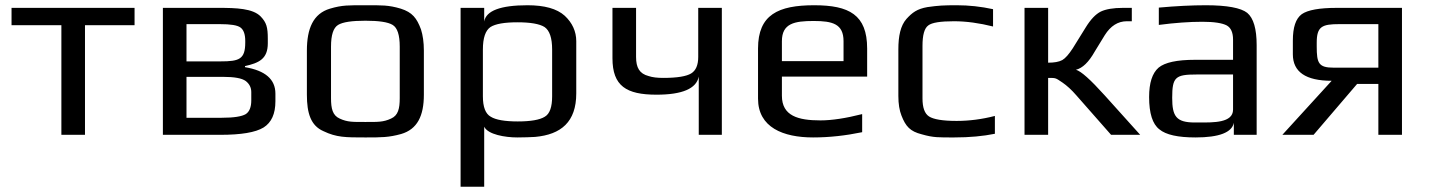

<svg xmlns="http://www.w3.org/2000/svg" viewBox="-20 -514 5449 732"><path d="M493 -418V-484H24V-418H214V0H304V-418Z M1001 -349V-366C1001 -410 996 -428 974 -451C944 -482 881 -484 813 -484H601V0H820C899 0 954 -9 985 -28C1015 -47 1030 -80 1030 -128V-157C1030 -212 991 -245 914 -258V-262C967 -274 1001 -289 1001 -349ZM821 -280H691V-422H818C859 -422 885 -418 897 -409C909 -400 915 -383 915 -358V-352C915 -288 892 -280 821 -280ZM938 -131C938 -106 931 -88 917 -79C902 -70 872 -65 825 -65H691V-221H830C873 -221 902 -216 917 -205C931 -194 938 -180 938 -163Z M1596 -321C1596 -353 1592 -380 1585 -402C1569 -445 1552 -467 1508 -481C1461 -495 1436 -494 1373 -494C1310 -494 1285 -495 1238 -481C1174 -462 1150 -405 1150 -321V-153C1150 -82 1165 -35 1213 -14C1263 10 1297 10 1373 10C1434 10 1462 10 1509 -3C1571 -21 1596 -72 1596 -153ZM1504 -140C1504 -100 1498 -74 1471 -62C1441 -48 1420 -49 1373 -49C1326 -49 1305 -48 1275 -62C1248 -74 1242 -100 1242 -140V-336C1242 -381 1251 -408 1269 -419C1287 -430 1322 -435 1373 -435C1424 -435 1459 -430 1477 -419C1495 -408 1504 -381 1504 -336Z M1952 10C1979 10 2001 9 2020 8C2119 -1 2177 -49 2177 -158V-357C2177 -394 2162 -427 2133 -454C2103 -481 2056 -494 1991 -494C1888 -494 1833 -473 1826 -432V-484H1736V198H1826V-31C1840 -1 1906 10 1952 10ZM2085 -147C2085 -106 2076 -80 2057 -69C2038 -57 2003 -51 1954 -51C1905 -51 1870 -57 1851 -69C1831 -80 1821 -106 1821 -147V-325C1821 -370 1831 -398 1850 -411C1869 -423 1903 -429 1953 -429C2002 -429 2037 -423 2056 -411C2075 -398 2085 -370 2085 -325Z M2483 -153C2581 -153 2635 -176 2644 -222V0H2732V-484H2642V-297C2642 -266 2633 -245 2615 -234C2597 -223 2562 -217 2509 -217C2486 -217 2468 -219 2453 -224C2418 -233 2405 -256 2405 -297V-484H2315V-292C2315 -186 2368 -153 2483 -153Z M3084 -494C2947 -494 2870 -458 2870 -329V-138C2870 -28 2966 10 3080 10C3142 10 3204 3 3267 -10V-79C3204 -63 3151 -55 3108 -55C3023 -55 2961 -72 2961 -149V-222H3286V-329C3286 -458 3217 -494 3084 -494ZM3082 -434C3154 -434 3196 -423 3196 -357V-281H2961V-357C2961 -425 3009 -434 3082 -434Z M3773 -4V-72C3723 -59 3674 -53 3627 -53C3574 -53 3539 -59 3522 -70C3505 -81 3497 -104 3497 -139V-339C3497 -380 3504 -406 3519 -417C3533 -428 3566 -433 3617 -433C3664 -433 3714 -426 3766 -413V-479C3720 -489 3674 -494 3628 -494C3577 -494 3559 -493 3516 -487C3476 -480 3458 -466 3436 -442C3413 -416 3405 -376 3405 -326V-148C3405 -118 3409 -93 3417 -73C3433 -32 3450 -13 3494 -2C3539 11 3559 10 3618 10C3677 10 3729 5 3773 -4Z M3886 0H3976V-217C4007 -217 4004 -217 4031 -199C4047 -188 4065 -172 4084 -150L4216 0H4327L4192 -150C4137 -211 4101 -243 4082 -248C4107 -254 4131 -277 4154 -318L4192 -380C4214 -415 4242 -433 4276 -433H4295V-484H4261C4224 -484 4196 -479 4177 -470C4157 -460 4138 -440 4119 -409L4070 -330C4055 -307 4042 -292 4030 -285C4017 -278 3999 -275 3976 -275V-484H3886Z M4771 0V-342C4771 -404 4759 -445 4735 -465C4711 -484 4658 -494 4577 -494C4524 -494 4464 -491 4398 -485V-419C4459 -427 4515 -431 4564 -431C4609 -431 4640 -426 4657 -417C4673 -408 4681 -390 4681 -363V-286H4536C4467 -286 4421 -276 4397 -256C4373 -235 4361 -198 4361 -144C4361 -82 4374 -41 4400 -21C4425 0 4471 10 4538 10C4628 10 4677 -9 4684 -46V0ZM4449 -141C4449 -220 4461 -230 4542 -230H4681V-96C4681 -45 4605 -47 4553 -47H4535C4464 -47 4449 -71 4449 -141Z M4988 0 5154 -194H5235V0H5325V-484H5077C5010 -484 4966 -476 4943 -460C4920 -443 4909 -410 4909 -359V-307C4909 -240 4958 -206 5057 -206L4869 0ZM5086 -422H5235V-256H5065C5007 -256 5000 -273 5000 -337V-351C5000 -413 5020 -422 5086 -422Z"/></svg>

Font: Gamestation Text
Style: Bold
Weight: 400
Designer: Jonas Hecksher
Foundry: Jonas Hecksher, Playtypeª, e-types AS
Version: Version 1.003